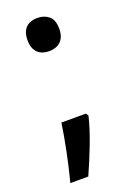

<svg xmlns="http://www.w3.org/2000/svg" viewBox="-134 -604 541 785"><g transform="rotate(-20 136.5 -211.5)"><path d="M65.9 -479C65.9 -428.2 96.2 -407.2 134.8 -407.2C172.4 -407.2 204.1 -428.2 204.1 -479C204.1 -505.9 197.3 -524.4 183.6 -535.6C169.9 -546.4 153.8 -551.8 134.8 -551.8C96.2 -551.8 65.9 -532.2 65.9 -479ZM188 -116.2H81.1C71.3 -46.9 50.8 53.7 30.8 128.9H108.9C125 93.3 141.1 54.2 157.7 11.7C173.8 -30.8 186.5 -69.3 194.8 -105Z"/></g></svg>

Font: Noto Reveo Sans
Style: Regular
Weight: 500
Designer: Monotype Design Team
Foundry: Monotype Imaging Inc.
Version: Version 2.007